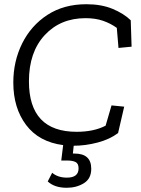

<svg xmlns="http://www.w3.org/2000/svg" viewBox="-20 -680 668 909"><path d="M539 -50Q499 -20 441.5 -5Q384 10 329 10L325 47H333Q412 47 412 119Q412 166 377 187.5Q342 209 296 209Q238 209 206 179L227 138Q254 161 297 161Q352 161 352 117Q352 94 337.5 87Q323 80 299 80H270L279 7Q164 -8 103.5 -88.5Q43 -169 43 -289Q43 -390 85 -474.5Q127 -559 204.5 -609.5Q282 -660 389 -660Q460 -660 513 -638Q566 -616 599 -584L603 -459L541 -453L533 -548Q504 -569 468 -581.5Q432 -594 385 -594Q266 -594 191.5 -513.5Q117 -433 117 -295Q117 -56 343 -56Q424 -56 480 -85L508 -181L568 -175Z"/></svg>

Font: Zilla Slab Regular
Style: Italic
Weight: 400
Italic angle: -6°
Designer: Typotheque.com
Foundry: Typotheque type foundry
Version: Version 1.1; 2017; ttfautohint (v1.6)